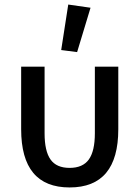

<svg xmlns="http://www.w3.org/2000/svg" viewBox="-20 -812 613 844"><path d="M319 -583 249 -592 280 -792 378 -778ZM286 12Q73 12 73 -244V-519H176V-226Q176 -148 202 -111Q228 -74 286 -74Q344 -74 370.5 -111Q397 -148 397 -226V-519H500V-244Q500 12 286 12Z"/></svg>

Font: Anuphan Medium
Style: Regular
Weight: 500
Designer: Mike Abbink, Paul van der Laan, Pieter van Rosmalen, Mint Tantisuwanna
Foundry: Bold Monday; Cadson Demak
Version: Version 3.002;hotconv 1.0.109;makeotfexe 2.5.65596